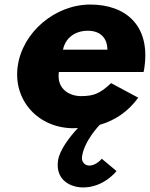

<svg xmlns="http://www.w3.org/2000/svg" viewBox="-20 -548 658 843"><path d="M610.4 -232C612.2 -238 613.7 -249 614.6 -256C638.9 -436 532.4 -528 376.4 -528C221.4 -528 77.9 -406 57.6 -256C37.5 -107 148 15 303 15C309 15 316.1 14 322.1 14C287 52 241.1 110 234.6 158C222.9 245 292.8 275 344.8 275C436.8 275 491.6 203 491.6 203L426.9 149C426.9 149 402.8 179 371.8 179C354.8 179 336.7 165 340.1 140C349.5 70 418 0 418 0C483.6 -19 540.6 -56 587.1 -119L467.7 -183C418.5 -137 392 -126 335 -126C290 -126 227.7 -153 238.4 -232ZM256.6 -330C266 -377 304.8 -413 365.8 -413C417.8 -413 450.9 -384 451.6 -330Z"/></svg>

Font: Hussar Techniczny
Style: Bold 
Weight: 700
Foundry: Cannot Into Space Fonts
Version: Version 0.77